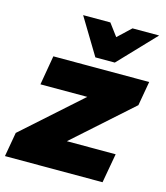

<svg xmlns="http://www.w3.org/2000/svg" viewBox="-147 -866 827 954"><g transform="rotate(15 266.5 -388.5)"><path d="M543 -416 565 -541H72L46 -390H287L-10 -125L-32 0H470L497 -151H246ZM416 -777 349 -714 302 -777H162L275 -590H375L553 -777Z"/></g></svg>

Font: Geom Black
Style: Bold Italic
Weight: 900
Italic angle: -10°
Version: Version 1.102